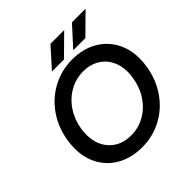

<svg xmlns="http://www.w3.org/2000/svg" viewBox="-230 -1057 1244 1244"><g transform="rotate(-45 392.0 -435.5)"><path d="M53 -293Q53 -328 59 -365Q76 -467 131 -545.5Q186 -624 269.5 -668Q353 -712 450 -712Q543 -712 614 -673.5Q685 -635 724.5 -566Q764 -497 764 -406Q764 -372 758 -334Q741 -233 686 -154Q631 -75 548 -31.5Q465 12 369 12Q276 12 204 -26Q132 -64 92.5 -133.5Q53 -203 53 -293ZM170 -302Q170 -208 225.5 -150.5Q281 -93 373 -93Q439 -93 496.5 -125Q554 -157 592.5 -214.5Q631 -272 643 -346Q648 -378 648 -400Q648 -461 623 -508Q598 -555 552 -581Q506 -607 446 -607Q380 -607 322 -575Q264 -543 225 -485Q186 -427 174 -354Q170 -330 170 -302ZM619 -883H744L608 -749H497ZM422 -883H548L412 -749H302Z"/></g></svg>

Font: Oak Sans Semibold
Style: Italic
Weight: 600
Italic angle: -9.49998°
Foundry: Erik Kennedy, Walven
Version: Version 1.000